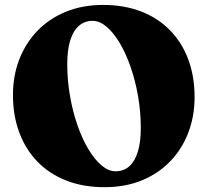

<svg xmlns="http://www.w3.org/2000/svg" viewBox="-20 -739 842 778"><path d="M398 -719Q484 -719 552.5 -692.2Q621 -665.5 669.2 -616Q717.5 -566.5 743 -498Q768.5 -429.5 768.5 -345.5Q768.5 -268.5 743.2 -202Q718 -135.5 670.2 -85.8Q622.5 -36 555 -8.2Q487.5 19.5 403 19.5Q317.5 19.5 249 -7.2Q180.5 -34 132.2 -83.5Q84 -133 58.2 -201.8Q32.5 -270.5 32.5 -354.5Q32.5 -431.5 58 -497.8Q83.5 -564 131.2 -613.8Q179 -663.5 246.5 -691.2Q314 -719 398 -719ZM550.5 -220Q550.5 -287 539.2 -350.5Q528 -414 508.8 -469Q489.5 -524 464.5 -565.8Q439.5 -607.5 411.5 -631Q383.5 -654.5 355 -654.5Q322.5 -654.5 299.5 -634.2Q276.5 -614 264.5 -575.2Q252.5 -536.5 252.5 -480Q252.5 -413 263.8 -349.2Q275 -285.5 294.2 -230.5Q313.5 -175.5 338.5 -134Q363.5 -92.5 391.5 -68.8Q419.5 -45 448 -45Q481.5 -45 504 -65.2Q526.5 -85.5 538.5 -124.2Q550.5 -163 550.5 -220Z"/></svg>

Font: Fraunces ExtraBold
Style: Regular
Weight: 800
Version: Version 1.000;[b76b70a41]